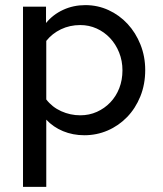

<svg xmlns="http://www.w3.org/2000/svg" viewBox="-20 -522 636 751"><path d="M70 209V-496H160V-432Q187 -465 227 -483.5Q267 -502 314 -502Q362 -502 404.5 -482.5Q447 -463 479 -428.5Q511 -394 529.5 -347.5Q548 -301 548 -248Q548 -192 529 -145Q510 -98 477 -64Q444 -30 401 -11.5Q358 7 310 7Q265 7 226.5 -9Q188 -25 161 -54V209ZM294 -424Q253 -424 218.5 -407.5Q184 -391 161 -362V-133Q184 -103 219.5 -87Q255 -71 294 -71Q329 -71 359 -84.5Q389 -98 411.5 -121.5Q434 -145 446.5 -177Q459 -209 459 -247Q459 -284 446 -316.5Q433 -349 410.5 -373Q388 -397 358 -410.5Q328 -424 294 -424Z"/></svg>

Font: Rosa Sans
Style: Regular
Weight: 400
Designer: Pentagram / MCKL
Foundry: Pentagram / MCKL
Version: Version 1.005;September 16, 2019;FontCreator 11.5.0.2425 64-